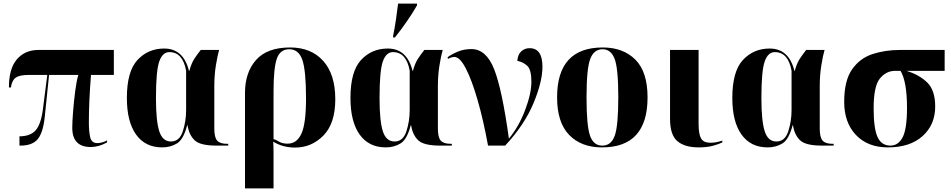

<svg xmlns="http://www.w3.org/2000/svg" viewBox="-20 -816 5331 1076"><path d="M489 8Q533 8 580 -18V-29Q551 -14 525 -14Q493 -14 485.5 -47Q478 -80 478 -129Q478 -248 490 -396H618V-536H195Q120 -536 75 -484Q30 -432 30 -326H41Q47 -366 68.5 -381Q90 -396 140 -396H245L221 -208Q210 -120 180 -86Q150 -52 89 -52V0H95Q162 0 192 -37Q222 -74 231 -163L255 -396H419Q409 -364 401.5 -306Q394 -248 389.5 -190.5Q385 -133 385 -100Q385 8 489 8Z M889 10Q935 10 971.5 -12Q1008 -34 1029 -114H1031Q1039 -61 1070 -30.5Q1101 0 1193 0H1259V-10H1253Q1213 -10 1197 -28Q1181 -46 1181 -96V-334Q1181 -395 1190 -450.5Q1199 -506 1208 -536H1105Q1085 -511 1069 -486.5Q1053 -462 1041 -419H1039Q1008 -544 900 -544Q810 -544 750.5 -480Q691 -416 691 -267Q691 -134 742.5 -62Q794 10 889 10ZM938 -23Q891 -23 872.5 -80.5Q854 -138 854 -267Q854 -419 872.5 -471.5Q891 -524 929 -524Q1004 -524 1023 -420V-199Q1023 -137 1004.5 -80Q986 -23 938 -23Z M1353 240H1513V49Q1513 22 1512.5 4Q1512 -14 1511 -22Q1565 11 1634 11Q1726 11 1792.5 -56.5Q1859 -124 1859 -260Q1859 -399 1791.5 -474.5Q1724 -550 1606 -550Q1477 -550 1415 -480Q1353 -410 1353 -295ZM1592 -11Q1562 -11 1543.5 -22.5Q1525 -34 1513 -36V-304Q1513 -435 1531.5 -487.5Q1550 -540 1601 -540Q1654 -540 1674.5 -480Q1695 -420 1695 -264Q1695 -124 1669.5 -67.5Q1644 -11 1592 -11Z M2142 10Q2188 10 2224.5 -12Q2261 -34 2282 -114H2284Q2292 -61 2323 -30.5Q2354 0 2446 0H2512V-10H2506Q2466 -10 2450 -28Q2434 -46 2434 -96V-334Q2434 -395 2443 -450.5Q2452 -506 2461 -536H2358Q2338 -511 2322 -486.5Q2306 -462 2294 -419H2292Q2261 -544 2153 -544Q2063 -544 2003.5 -480Q1944 -416 1944 -267Q1944 -134 1995.5 -62Q2047 10 2142 10ZM2191 -23Q2144 -23 2125.5 -80.5Q2107 -138 2107 -267Q2107 -419 2125.5 -471.5Q2144 -524 2182 -524Q2257 -524 2276 -420V-199Q2276 -137 2257.5 -80Q2239 -23 2191 -23ZM2183 -606H2193Q2226 -647 2259 -694.5Q2292 -742 2317 -786V-796H2211Q2206 -755 2199 -706.5Q2192 -658 2183 -614Z M2715 0H2811Q2919 -116 2969.5 -237Q3020 -358 3020 -442Q3020 -546 2948 -546Q2921 -546 2901.5 -528.5Q2882 -511 2879 -475Q2911 -469 2934.5 -447.5Q2958 -426 2958 -358Q2958 -292 2923 -199.5Q2888 -107 2832 -39Q2794 -314 2749.5 -427.5Q2705 -541 2622 -541Q2579 -541 2544 -526Q2509 -511 2488 -495L2491 -486Q2495 -489 2506 -493Q2517 -497 2526 -497Q2557 -497 2590.5 -432.5Q2624 -368 2656.5 -255.5Q2689 -143 2715 0Z M3354 10Q3609 10 3609 -270Q3609 -414 3540.5 -482Q3472 -550 3358 -550Q3102 -550 3102 -270Q3102 -130 3169.5 -60Q3237 10 3354 10ZM3355 0Q3306 0 3286.5 -56Q3267 -112 3267 -270Q3267 -430 3287.5 -485Q3308 -540 3357 -540Q3404 -540 3424.5 -486Q3445 -432 3445 -270Q3445 -113 3425.5 -56.5Q3406 0 3355 0Z M3896 10Q3943 10 3977 0.5Q4011 -9 4028 -18V-28Q3992 -16 3962 -16Q3923 -16 3909 -40Q3895 -64 3895 -122V-536H3735V-149Q3735 -60 3776 -25Q3817 10 3896 10Z M4282 10Q4328 10 4364.5 -12Q4401 -34 4422 -114H4424Q4432 -61 4463 -30.5Q4494 0 4586 0H4652V-10H4646Q4606 -10 4590 -28Q4574 -46 4574 -96V-334Q4574 -395 4583 -450.5Q4592 -506 4601 -536H4498Q4478 -511 4462 -486.5Q4446 -462 4434 -419H4432Q4401 -544 4293 -544Q4203 -544 4143.5 -480Q4084 -416 4084 -267Q4084 -134 4135.5 -62Q4187 10 4282 10ZM4331 -23Q4284 -23 4265.5 -80.5Q4247 -138 4247 -267Q4247 -419 4265.5 -471.5Q4284 -524 4322 -524Q4397 -524 4416 -420V-199Q4416 -137 4397.5 -80Q4379 -23 4331 -23Z M4956 10Q5080 10 5150.5 -53.5Q5221 -117 5221 -219Q5221 -310 5176.5 -353.5Q5132 -397 5060 -419H5274V-536H5023Q4941 -536 4870 -513Q4799 -490 4755 -427Q4711 -364 4711 -245Q4711 -129 4777 -59.5Q4843 10 4956 10ZM4970 0Q4920 0 4898 -48Q4876 -96 4876 -209Q4876 -334 4911.5 -376.5Q4947 -419 4996 -419H5027Q5063 -357 5063 -212Q5063 -93 5038.5 -46.5Q5014 0 4970 0Z"/></svg>

Font: Noto Serif Display SemiCondensed Extra
Style: Regular
Weight: 800
Width: 4
Designer: Monotype Design Team
Foundry: Monotype Imaging Inc.
Version: Version 1.900